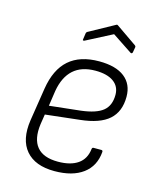

<svg xmlns="http://www.w3.org/2000/svg" viewBox="-104 -740 680 824"><g transform="rotate(15 236.0 -328.0)"><path d="M216 11Q130 11 89 -37Q48 -85 61 -173L84 -320Q98 -408 147 -451Q196 -494 281 -494Q355 -494 394 -463.5Q433 -433 433 -377Q433 -311 392.5 -275Q352 -239 266 -230L114 -213L107 -168Q98 -101 126.5 -66.5Q155 -32 220 -32Q276 -32 308.5 -54.5Q341 -77 346 -122Q347 -129 353 -129H388Q394 -129 394 -122Q389 -58 342.5 -23.5Q296 11 216 11ZM121 -254 259 -269Q326 -277 355.5 -301Q385 -325 385 -373Q385 -410 356.5 -430.5Q328 -451 276 -451Q214 -451 178 -418.5Q142 -386 131 -322ZM196 -563Q193 -562 190.5 -562.5Q188 -563 189 -567L193 -595Q194 -601 201 -604L310 -664Q314 -667 318 -664L409 -601Q415 -597 414 -592L410 -569Q408 -561 401 -564L312 -623Z"/></g></svg>

Font: Sofia Sans Semi Condensed Light
Style: Italic
Weight: 300
Italic angle: -9°
Version: Version 4.100